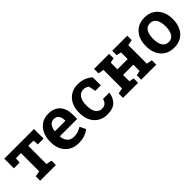

<svg xmlns="http://www.w3.org/2000/svg" viewBox="199 -1502 2476 2476"><g transform="rotate(-45 1436.5 -264.0)"><path d="M155.3 0V-80.1L231.9 -94.7V-426.8H138.7L132.8 -353H29.3V-528.3H570.3V-353H466.3L460 -426.8H364.7V-94.7L441.4 -80.1V0Z M850.6 10.3Q774.9 10.3 719 -23.2Q663.1 -56.6 632.6 -115.5Q602.1 -174.3 602.1 -250V-270Q602.1 -347.7 631.6 -408.4Q661.1 -469.2 714.1 -503.7Q767.1 -538.1 837.4 -538.1Q944.3 -538.1 1000.5 -474.9Q1056.6 -411.6 1056.6 -299.8V-226.1H739.7L738.8 -223.1Q742.2 -166 774.2 -128.9Q806.2 -91.8 864.7 -91.8Q905.8 -91.8 940.4 -102.5Q975.1 -113.3 1006.3 -134.3L1044.4 -51.8Q1012.7 -24.9 963.9 -7.3Q915 10.3 850.6 10.3ZM741.2 -316.4H931.6V-329.1Q931.6 -378.9 909.7 -408.9Q887.7 -439 839.4 -439Q795.4 -439 770.5 -404.8Q745.6 -370.6 739.7 -318.8Z M1375 10.3Q1299.8 10.3 1244.9 -23.7Q1189.9 -57.6 1160.2 -117.7Q1130.4 -177.7 1130.4 -255.9V-272Q1130.4 -349.1 1160.4 -409.2Q1190.4 -469.2 1245.1 -503.7Q1299.8 -538.1 1374 -538.1Q1443.8 -538.1 1494.9 -516.1Q1545.9 -494.1 1577.6 -463.4V-316.9H1477.1L1458.5 -411.1Q1445.8 -423.8 1426.3 -431.6Q1406.7 -439.5 1384.8 -439.5Q1325.2 -439.5 1294.2 -393.8Q1263.2 -348.1 1263.2 -272V-255.9Q1263.2 -173.3 1295.4 -132.6Q1327.6 -91.8 1375.5 -91.8Q1415.5 -91.8 1440.4 -113Q1465.3 -134.3 1473.6 -172.9H1587.4L1588.9 -169.9Q1578.1 -88.9 1527.8 -39.3Q1477.5 10.3 1375 10.3Z M1666.5 0V-80.1L1743.2 -94.7V-433.1L1666.5 -447.8V-528.3H1940.9V-447.8L1875.5 -433.1V-311.5H2062.5V-433.1L1997.6 -447.8V-528.3H2272V-447.8L2195.3 -433.1V-94.7L2272 -80.1V0H1997.6V-80.1L2062.5 -94.7V-209H1875.5V-94.7L1940.9 -80.1V0Z M2593.8 10.3Q2516.1 10.3 2460.7 -23.9Q2405.3 -58.1 2375.7 -118.9Q2346.2 -179.7 2346.2 -258.8V-269Q2346.2 -347.7 2376 -408.4Q2405.8 -469.2 2460.9 -503.7Q2516.1 -538.1 2592.8 -538.1Q2669.4 -538.1 2724.9 -503.7Q2780.3 -469.2 2809.8 -408.7Q2839.4 -348.1 2839.4 -269V-258.8Q2839.4 -179.2 2809.8 -118.7Q2780.3 -58.1 2725.1 -23.9Q2669.9 10.3 2593.8 10.3ZM2593.8 -91.8Q2651.4 -91.8 2679.2 -138.2Q2707 -184.6 2707 -258.8V-269Q2707 -341.8 2679 -388.7Q2650.9 -435.5 2592.8 -435.5Q2534.2 -435.5 2506.6 -388.7Q2479 -341.8 2479 -269V-258.8Q2479 -184.1 2506.6 -137.9Q2534.2 -91.8 2593.8 -91.8Z"/></g></svg>

Font: Roboto Slab SemiBold
Style: Regular
Weight: 600
Designer: Google
Version: Version 2.001; ttfautohint (v1.8.3)